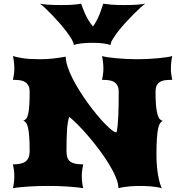

<svg xmlns="http://www.w3.org/2000/svg" viewBox="-20 -1001 956 1021"><path d="M48.8 0Q51.8 -12.2 54 -29.5Q56.2 -46.9 56.2 -65.4Q56.2 -82.5 53.7 -98.9Q51.3 -115.2 48.8 -127Q70.8 -127 87.4 -130.4Q104 -133.8 115.2 -141.8Q126.5 -149.9 132.1 -163.8Q137.7 -177.7 137.7 -198.7Q137.7 -243.2 135.5 -272.9Q133.3 -302.7 129.2 -321Q125 -339.4 118.7 -347.9Q112.3 -356.4 104 -358.9Q112.8 -361.8 119.1 -369.4Q125.5 -377 129.6 -394Q133.8 -411.1 135.7 -439.7Q137.7 -468.3 137.7 -513.2Q137.7 -532.7 131.3 -544.9Q125 -557.1 114.3 -564.2Q103.5 -571.3 89.1 -573.7Q74.7 -576.2 58.1 -576.2H48.8Q51.3 -587.9 53.7 -603.3Q56.2 -618.7 56.2 -635.7Q56.2 -653.8 54 -672.4Q51.8 -690.9 48.8 -703.1Q67.9 -696.3 103 -691.2Q138.2 -686 194.3 -686Q231 -686 265.6 -690.2Q300.3 -694.3 329.6 -699.7Q329.6 -676.3 339.4 -646.5Q349.1 -616.7 365.7 -584Q382.3 -551.3 403.6 -517.3Q424.8 -483.4 448 -451.7Q471.2 -419.9 494.4 -391.8Q517.6 -363.8 537.8 -343Q558.1 -322.3 573.2 -310.1Q588.4 -297.9 595.7 -297.9H596.7Q597.2 -297.9 597.9 -297.6Q598.6 -297.4 599.6 -297.4Q603.5 -312 605.7 -334.5Q607.9 -356.9 609.1 -385.3Q610.4 -413.6 610.8 -446Q611.3 -478.5 611.3 -513.2Q611.3 -532.7 605 -544.9Q598.6 -557.1 587.9 -564.2Q577.1 -571.3 562.7 -573.7Q548.3 -576.2 531.7 -576.2H522.5Q524.9 -587.9 527.3 -603.3Q529.8 -618.7 529.8 -635.7Q529.8 -653.8 527.6 -672.4Q525.4 -690.9 522.5 -703.1Q531.7 -699.7 551.8 -696.8Q571.8 -693.8 597.7 -691.4Q623.5 -689 652.6 -687.5Q681.6 -686 709.5 -686Q737.8 -686 766.8 -687.5Q795.9 -689 821.5 -691.4Q847.2 -693.8 866.7 -696.8Q886.2 -699.7 896 -703.1Q893.1 -690.9 890.9 -672.4Q888.7 -653.8 888.7 -635.7Q888.7 -618.7 891.1 -603.3Q893.6 -587.9 896 -576.2H885.7Q868.2 -576.2 853.5 -573.7Q838.9 -571.3 828.6 -564.2Q818.4 -557.1 812.7 -544.9Q807.1 -532.7 807.1 -513.2Q807.1 -468.3 809.8 -439Q812.5 -409.7 817.6 -392.1Q822.8 -374.5 829.8 -367.2Q836.9 -359.9 845.7 -358.9Q837.4 -354.5 831.1 -345.2Q824.7 -335.9 820.6 -315.9Q816.4 -295.9 814.2 -262.7Q812 -229.5 812 -177.2Q812 -142.1 814.9 -113Q817.9 -84 822 -61.8Q826.2 -39.6 831.1 -24.2Q835.9 -8.8 839.8 0Q827.6 -3.9 812.5 -6.3Q797.4 -8.8 781.7 -10Q766.1 -11.2 751.5 -11.7Q736.8 -12.2 726.1 -12.2Q714.4 -12.2 699.7 -11.7Q685.1 -11.2 669.7 -10Q654.3 -8.8 638.7 -6.3Q623 -3.9 609.9 0Q609.9 -24.4 595.9 -58.1Q582 -91.8 559.3 -128.9Q536.6 -166 508.1 -204.1Q479.5 -242.2 450.4 -276.1Q421.4 -310.1 394.5 -337.2Q367.7 -364.3 348.6 -379.4Q339.4 -357.4 336.4 -310.5Q333.5 -263.7 333.5 -198.7Q333.5 -177.7 338.1 -163.8Q342.8 -149.9 353.5 -141.8Q364.3 -133.8 381.1 -130.4Q397.9 -127 422.4 -127Q419.9 -115.2 417.5 -98.9Q415 -82.5 415 -65.4Q415 -46.9 417.2 -29.5Q419.4 -12.2 422.4 0Q408.2 -2.9 386.7 -5.1Q365.2 -7.3 339.8 -9Q314.5 -10.7 287.6 -11.5Q260.7 -12.2 235.8 -12.2Q210.9 -12.2 183.8 -11.5Q156.7 -10.7 131.3 -9Q106 -7.3 84.2 -5.1Q62.5 -2.9 48.8 0ZM372.1 -761.2V-762.7Q372.1 -773.4 361.1 -792.2Q350.1 -811 333 -833.7Q315.9 -856.4 294.9 -880.1Q273.9 -903.8 253.9 -924.6Q233.9 -945.3 217.3 -960.7Q200.7 -976.1 191.9 -981.4Q201.7 -979 229.5 -976.6Q257.3 -974.1 305.7 -974.1Q351.6 -974.1 376.5 -976.6Q401.4 -979 411.1 -981.4Q414.6 -972.7 419.7 -958.5Q424.8 -944.3 432.4 -927.7Q439.9 -911.1 450.2 -893.8Q460.4 -876.5 474.6 -860.4Q486.3 -876.5 495.1 -893.8Q503.9 -911.1 510.5 -927.7Q517.1 -944.3 521.5 -958.5Q525.9 -972.7 528.8 -981.4Q543.5 -979 569.3 -976.6Q595.2 -974.1 639.2 -974.1Q687.5 -974.1 715.3 -976.6Q743.2 -979 752.9 -981.4Q744.1 -976.1 727.1 -960.7Q710 -945.3 689.5 -924.6Q668.9 -903.8 647.2 -880.1Q625.5 -856.4 607.9 -833.7Q590.3 -811 579.1 -792.2Q567.9 -773.4 567.9 -762.7V-761.2Q556.2 -766.6 530.3 -770Q504.4 -773.4 470.7 -773.4Q456.1 -773.4 441.2 -772.7Q426.3 -772 412.8 -770.3Q399.4 -768.6 388.7 -766.4Q377.9 -764.2 372.1 -761.2Z"/></svg>

Font: Arbutus
Style: Regular
Weight: 400
Designer: Karolina Lach
Foundry: Sorkin Type Co.
Version: Version 1.002